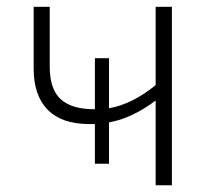

<svg xmlns="http://www.w3.org/2000/svg" viewBox="-20 -551 620 571"><path d="M127.9 -530.8V-353Q127.9 -285.6 160.6 -255.9Q193.4 -226.1 261.2 -226.1H262.2V-377.9H304.2V-229Q373.5 -241.2 442.9 -297.9V-530.8H491.2V0H442.9V-252Q372.6 -199.2 304.2 -187V-64H262.2V-182.1H245.1Q163.6 -182.1 121.8 -224.6Q80.1 -267.1 80.1 -347.2V-530.8Z"/></svg>

Font: OpenSans-Light
Style: Regular
Weight: 300
Foundry: Ascender Corporation
Version: Version 1.10